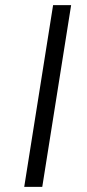

<svg xmlns="http://www.w3.org/2000/svg" viewBox="-20 -725 336 745"><path d="M74 0 186 -705H256L144 0Z"/></svg>

Font: Nunito Sans 7pt Light
Style: Italic
Weight: 300
Italic angle: -9°
Designer: Vernon Adams
Foundry: Vernon Adams
Version: Version 3.101;gftools[0.9.27]